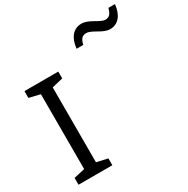

<svg xmlns="http://www.w3.org/2000/svg" viewBox="-199 -1090 1243 1268"><g transform="rotate(-30 422.5 -456.5)"><path d="M478 -784H529C538 -823 552 -842 584 -842C628 -842 680 -785 736 -785C799 -785 837 -835 845 -913H795C785 -874 771 -855 740 -855C698 -855 647 -912 588 -912C525 -912 486 -863 478 -784ZM40 0H298V-52L214 -71V-642L298 -662V-714H40V-662L124 -642V-71L40 -52Z"/></g></svg>

Font: Noto Sans Math
Style: Regular
Weight: 400
Designer: Monotype Design Team, Delve Withrington, Jeff Kellem
Foundry: Monotype Imaging Inc., Delve Fonts LLC
Version: Version 3.000